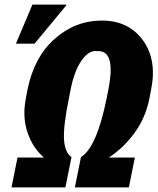

<svg xmlns="http://www.w3.org/2000/svg" viewBox="-20 -810 684 830"><path d="M419.9 -721.2Q535.2 -721.2 597.7 -636.2Q659.2 -551.3 633.3 -423.3L626 -384.8Q609.4 -300.8 561.5 -235.4Q513.7 -169.9 450.2 -128.9H563L537.1 0H303.7L329.6 -128.9L330.1 -130.9Q397.9 -172.4 440.9 -384.8L448.7 -424.3Q481.9 -593.8 400.9 -588.9Q365.7 -594.7 333.5 -549.8Q301.3 -504.4 285.6 -424.3L277.8 -384.8Q252.9 -262.2 256.8 -206.1Q260.7 -149.9 289.1 -130.9L262.7 0H29.8L55.7 -128.9H169.9Q121.1 -170.9 98.6 -238.3Q76.2 -305.7 91.8 -384.8L99.1 -423.3Q127 -562.5 215.8 -641.6Q304.7 -720.7 419.9 -721.2ZM120.1 -790H266.1L267.1 -787.6L129.4 -621.1H48.8Z"/></svg>

Font: Roboto-BlackItalic
Style: Italic
Weight: 900
Italic angle: -12°
Designer: Google
Version: Version 1.100141; 2013